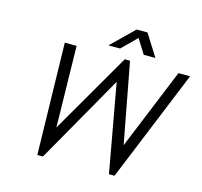

<svg xmlns="http://www.w3.org/2000/svg" viewBox="-120 -997 1190 1129"><g transform="rotate(15 475.0 -432.0)"><path d="M202 0 187 -680H259L269 -155L252 -157L553 -677H585L683 -157L664 -155L879 -680H950L672 0H638L536 -566H558L236 0ZM439 -731 575 -864H641L725 -731H654L592 -830H610L510 -731Z"/></g></svg>

Font: Teachers
Style: Italic
Weight: 400
Italic angle: -11°
Designer: Alfredo Marco Pradil, Chank Diesel
Version: Version 1.001